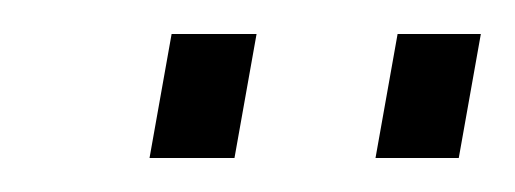

<svg xmlns="http://www.w3.org/2000/svg" viewBox="-20 -742 303 113"><path d="M68 -649 81 -722H131L118 -649ZM201 -649 214 -722H263L250 -649Z"/></svg>

Font: Archivo Condensed Thin
Style: Italic
Weight: 250
Width: 3
Italic angle: -10°
Designer: Hector Gatti
Foundry: Omnibus-Type
Version: Version 2.001